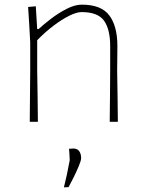

<svg xmlns="http://www.w3.org/2000/svg" viewBox="-20 -524 614 826"><path d="M108 0Q108.5 -56.5 109 -108.5Q109.5 -160.5 110 -221V-342Q108 -379.5 105.8 -417.8Q103.5 -456 101 -494L134 -497L140 -399H146Q166.5 -418 198.8 -442.8Q231 -467.5 266.5 -485.8Q302 -504 332 -504Q415.5 -504 450.2 -457.8Q485 -411.5 485 -326Q485 -294 484.5 -267.2Q484 -240.5 484 -221Q485 -160.5 485.8 -108.5Q486.5 -56.5 487 0H452Q453 -56.5 453.2 -108.5Q453.5 -160.5 454 -221V-326Q454 -398 427.5 -435Q401 -472 331 -472Q309.5 -472 277.8 -456.2Q246 -440.5 210 -413.2Q174 -386 140 -351V-221Q141 -160.5 141.8 -108.5Q142.5 -56.5 143 0ZM255 282Q262 254 267.8 226.8Q273.5 199.5 280 165Q279.5 153 278.8 140.5Q278 128 277 116L297 115Q313.5 115.5 321.2 127Q329 138.5 329 156Q329 166.5 319.2 190Q309.5 213.5 296.8 239Q284 264.5 275 281Z"/></svg>

Font: Commissioner Loud Thin
Style: Regular
Weight: 100
Designer: Kostas Bartsokas
Foundry: Kostas Bartsokas
Version: Version 1.000; ttfautohint (v1.8.3)